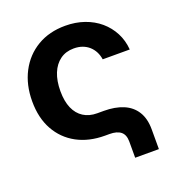

<svg xmlns="http://www.w3.org/2000/svg" viewBox="-123 -627 796 866"><g transform="rotate(-20 275.0 -193.5)"><path d="M378.9 140.1V62.5Q378.9 29.8 360.6 14.9Q342.3 0 306.6 0H285.2Q208.5 0 150.9 -31.2Q93.3 -62.5 61.3 -120.1Q29.3 -177.7 29.3 -257.3Q29.3 -336.9 61.3 -397.9Q93.3 -459 150.9 -493.2Q208.5 -527.3 285.2 -527.3Q334.5 -527.3 376.5 -512.7Q418.5 -498 450 -471.2Q481.4 -444.3 500.5 -407.7Q519.5 -371.1 522.9 -327.1H393.1Q390.1 -347.2 381.6 -363.8Q373 -380.4 359.4 -392.6Q345.7 -404.8 327.6 -411.4Q309.6 -418 286.6 -418Q248.5 -418 221.2 -398.2Q193.8 -378.4 179.2 -342.5Q164.6 -306.6 164.6 -257.3Q164.6 -208.5 179.2 -175Q193.8 -141.6 221.2 -124.3Q248.5 -106.9 286.6 -106.9H318.4Q371.6 -106.9 410.9 -90.6Q450.2 -74.2 471.4 -40.3Q492.7 -6.3 492.7 45.4V140.1Z"/></g></svg>

Font: Inter Cardless Display
Style: Bold
Weight: 700
Designer: Rasmus Andersson
Foundry: rsms
Version: Version 4.001;git-9221beed3